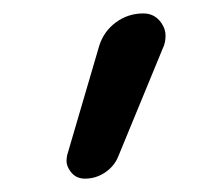

<svg xmlns="http://www.w3.org/2000/svg" viewBox="-20 -812 327 286"><path d="M106.4 -545.9Q92.8 -545.9 85 -556.6Q79.1 -564.5 79.1 -572.3Q79.1 -576.2 80.1 -581.1L127.9 -744.1Q134.8 -765.6 152.8 -778.8Q170.9 -792 193.4 -792Q210.9 -792 220.7 -777.3Q226.6 -768.6 226.6 -758.8Q226.6 -752 224.6 -745.1L156.2 -579.1Q150.4 -564.5 136.7 -555.2Q123 -545.9 106.4 -545.9Z"/></svg>

Font: Gen Jyuu Gothic P Normal
Style: Regular
Weight: 300
Designer: [Source Han Sans]
Ryoko NISHIZUKA  (kana & ideographs); Paul D. Hunt (Latin, Greek & Cyrillic); Wenlong ZHANG  (bopomofo
Version: Version 1.002.20150607